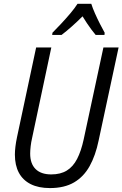

<svg xmlns="http://www.w3.org/2000/svg" viewBox="-20 -958 630 988"><path d="M236.8 9.8Q178.2 9.8 137.9 -10.5Q97.7 -30.8 77.1 -69.1Q56.6 -107.4 56.6 -162.6Q56.6 -180.2 59.3 -203.1Q62 -226.1 67.4 -251.5L166 -713.9H244.1L145 -247.1Q140.1 -226.1 137.7 -204.6Q135.3 -183.1 135.3 -167.5Q135.3 -115.7 163.1 -88.1Q190.9 -60.5 243.7 -60.5Q291.5 -60.5 323.7 -80.3Q356 -100.1 376.7 -140.1Q397.5 -180.2 410.6 -240.7L512.2 -713.9H590.3L487.3 -233.9Q471.7 -158.2 441.4 -103.5Q411.1 -48.8 361.3 -19.5Q311.5 9.8 236.8 9.8ZM248.5 -778.3 250 -789.6Q270 -809.6 294.4 -835.7Q318.8 -861.8 341.6 -888.7Q364.3 -915.5 378.9 -938.5H449.7Q456.5 -916.5 468.8 -888.9Q481 -861.3 494.6 -834.7Q508.3 -808.1 518.6 -789.6L517.6 -778.3H472.2Q461.9 -790.5 450.4 -805.9Q439 -821.3 427.5 -838.4Q416 -855.5 404.8 -874Q377 -846.2 349.1 -821.5Q321.3 -796.9 296.9 -778.3Z"/></svg>

Font: Open Sans SemiCondensed
Style: Italic
Weight: 400
Width: 4
Italic angle: -12°
Designer: Monotype Design Team
Foundry: Monotype Imaging Inc.
Version: Version 3.000